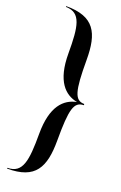

<svg xmlns="http://www.w3.org/2000/svg" viewBox="-156 -798 563 895"><g transform="rotate(20 125.5 -351.0)"><path d="M183 -550C183 -684 148 -754 8 -753.5V-749.5C83.5 -749 93 -683.5 93 -550C93 -412 146.4 -362.3 208.2 -350.5C146.4 -338.7 93 -289 93 -151C93 -17.5 83.5 48 8 48.5V52.5C148 53 183 -17 183 -151C183 -307 195 -347 243 -347.5V-353.5C195 -354 183 -394 183 -550Z"/></g></svg>

Font: Picaflor 96 pt
Style: Regular
Weight: 400
Designer: Ariel Martín Pérez
Foundry: Tunera Type Foundry
Version: Version 1.000;hotconv 1.0.109;makeotfexe 2.5.65596